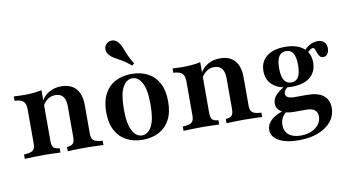

<svg xmlns="http://www.w3.org/2000/svg" viewBox="-82 -868 2290 1263"><g transform="rotate(-10 1063.5 -237.0)"><path d="M311.3 0V-29Q341.1 -30.6 352 -42.7Q362.9 -54.8 362.9 -87.1V-291.1Q362.9 -334.7 345.6 -356.5Q328.2 -378.2 294.4 -378.2Q267.7 -378.2 245.6 -363.7Q223.4 -349.2 206.5 -320.2L207.3 -353.2Q227.4 -388.7 262.1 -408.5Q296.8 -428.2 341.9 -428.2Q406.5 -428.2 440.3 -389.9Q474.2 -351.6 474.2 -279.8V-87.1Q474.2 -55.6 490.7 -43.1Q507.3 -30.6 549.2 -29V0Q537.1 -0.8 516.1 -1.2Q495.2 -1.6 470.2 -2.4Q445.2 -3.2 421 -3.2Q388.7 -3.2 357.7 -2Q326.6 -0.8 311.3 0ZM24.2 0V-29Q66.9 -30.6 83.1 -42.7Q99.2 -54.8 99.2 -87.1V-316.9Q99.2 -354.8 82.3 -370.6Q65.3 -386.3 24.2 -387.9V-416.9Q41.1 -416.1 57.7 -415.3Q74.2 -414.5 91.9 -414.5Q126.6 -414.5 156 -417.3Q185.5 -420.2 210.5 -425.8V-87.1Q210.5 -54.8 221.8 -42.7Q233.1 -30.6 262.1 -29V0Q244.4 -0.8 215.7 -2Q187.1 -3.2 155.6 -3.2Q121 -3.2 83.9 -2Q46.8 -0.8 24.2 0Z M811.3 11.3Q750.8 11.3 704.4 -12.9Q658.1 -37.1 631.5 -85.5Q604.8 -133.9 604.8 -208.1Q604.8 -282.3 631.5 -331.5Q658.1 -380.6 704.8 -404.4Q751.6 -428.2 812.1 -428.2Q872.6 -428.2 919 -404.4Q965.3 -380.6 991.9 -331.5Q1018.5 -282.3 1018.5 -208.1Q1018.5 -133.9 991.9 -85.5Q965.3 -37.1 919 -12.9Q872.6 11.3 811.3 11.3ZM812.1 -17.7Q850.8 -17.7 875.8 -63.3Q900.8 -108.9 900.8 -208.1Q900.8 -308.9 875.8 -354Q850.8 -399.2 812.1 -399.2Q772.6 -399.2 747.6 -354Q722.6 -308.9 722.6 -208.1Q722.6 -108.9 747.6 -63.3Q772.6 -17.7 812.1 -17.7ZM826.6 -481.5Q791.1 -512.1 764.5 -526.6Q737.9 -541.1 719 -552Q700 -562.9 686.3 -579Q670.2 -598.4 671.4 -619.8Q672.6 -641.1 688.7 -654.8Q705.6 -669.4 727.8 -666.9Q750 -664.5 766.1 -644.4Q779 -628.2 786.7 -608.1Q794.4 -587.9 805.6 -560.5Q816.9 -533.1 841.1 -493.5Z M1371.8 0V-29Q1401.6 -30.6 1412.5 -42.7Q1423.4 -54.8 1423.4 -87.1V-291.1Q1423.4 -334.7 1406 -356.5Q1388.7 -378.2 1354.8 -378.2Q1328.2 -378.2 1306 -363.7Q1283.9 -349.2 1266.9 -320.2L1267.7 -353.2Q1287.9 -388.7 1322.6 -408.5Q1357.3 -428.2 1402.4 -428.2Q1466.9 -428.2 1500.8 -389.9Q1534.7 -351.6 1534.7 -279.8V-87.1Q1534.7 -55.6 1551.2 -43.1Q1567.7 -30.6 1609.7 -29V0Q1597.6 -0.8 1576.6 -1.2Q1555.6 -1.6 1530.6 -2.4Q1505.6 -3.2 1481.5 -3.2Q1449.2 -3.2 1418.1 -2Q1387.1 -0.8 1371.8 0ZM1084.7 0V-29Q1127.4 -30.6 1143.5 -42.7Q1159.7 -54.8 1159.7 -87.1V-316.9Q1159.7 -354.8 1142.7 -370.6Q1125.8 -386.3 1084.7 -387.9V-416.9Q1101.6 -416.1 1118.1 -415.3Q1134.7 -414.5 1152.4 -414.5Q1187.1 -414.5 1216.5 -417.3Q1246 -420.2 1271 -425.8V-87.1Q1271 -54.8 1282.3 -42.7Q1293.5 -30.6 1322.6 -29V0Q1304.8 -0.8 1276.2 -2Q1247.6 -3.2 1216.1 -3.2Q1181.5 -3.2 1144.4 -2Q1107.3 -0.8 1084.7 0Z M1821.8 192.7Q1736.3 192.7 1688.3 164.9Q1640.3 137.1 1640.3 92.7Q1640.3 56.5 1669.8 28.6Q1699.2 0.8 1755.6 -16.9L1775 -6.5Q1754.8 5.6 1743.1 27.4Q1731.5 49.2 1731.5 75.8Q1731.5 117.7 1760.1 141.1Q1788.7 164.5 1840.3 164.5Q1880.6 164.5 1911.7 150.8Q1942.7 137.1 1960.5 113.7Q1978.2 90.3 1978.2 60.5Q1978.2 32.3 1959.7 17.7Q1941.1 3.2 1904 3.2H1819.4Q1767.7 3.2 1737.1 -17.3Q1706.5 -37.9 1706.5 -72.6Q1706.5 -100 1725.8 -123.8Q1745.2 -147.6 1786.3 -170.2L1811.3 -166.1Q1796.8 -156.5 1789.9 -146.4Q1783.1 -136.3 1783.1 -124.2Q1783.1 -108.9 1797.2 -100.4Q1811.3 -91.9 1837.9 -91.9H1926.6Q1997.6 -91.9 2034.3 -63.3Q2071 -34.7 2071 20.2Q2071 71 2039.5 110.1Q2008.1 149.2 1952 171Q1896 192.7 1821.8 192.7ZM1837.9 -162.1Q1759.7 -162.1 1714.9 -197.6Q1670.2 -233.1 1670.2 -295.2Q1670.2 -358.1 1714.5 -393.1Q1758.9 -428.2 1837.1 -428.2Q1915.3 -428.2 1958.9 -393.1Q2002.4 -358.1 2002.4 -295.2Q2002.4 -232.3 1958.9 -197.2Q1915.3 -162.1 1837.9 -162.1ZM1837.9 -190.3Q1870.2 -190.3 1885.9 -216.1Q1901.6 -241.9 1901.6 -295.2Q1901.6 -349.2 1885.9 -374.6Q1870.2 -400 1838.7 -400Q1807.3 -400 1791.1 -374.6Q1775 -349.2 1775 -295.2Q1775 -241.9 1791.1 -216.1Q1807.3 -190.3 1837.9 -190.3ZM2075 -318.5Q2058.9 -318.5 2050.8 -329.4Q2042.7 -340.3 2038.3 -354Q2033.9 -367.7 2029.4 -378.2Q2025 -388.7 2015.3 -388.7Q2009.7 -388.7 2000.8 -383.5Q1991.9 -378.2 1982.3 -368.1Q1972.6 -358.1 1965.3 -343.5L1951.6 -366.1Q1968.5 -393.5 1996.8 -410.9Q2025 -428.2 2054.8 -428.2Q2082.3 -428.2 2098 -412.9Q2113.7 -397.6 2113.7 -370.2Q2113.7 -347.6 2102.8 -333.1Q2091.9 -318.5 2075 -318.5Z"/></g></svg>

Font: Playfair
Style: Bold
Weight: 700
Designer: Claus Eggers Sørensen
Foundry: Claus Eggers Sørensen
Version: Version 2.001;gftools[0.9.30]